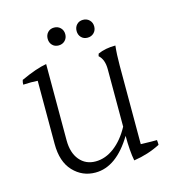

<svg xmlns="http://www.w3.org/2000/svg" viewBox="-94 -775 716 769"><g transform="rotate(-15 264.5 -390.0)"><path d="M344.5 -628.5Q334 -618 318 -618Q302 -618 292 -628.5Q282 -639 282 -655Q282 -671 292 -681.5Q302 -692 318 -692Q334 -692 344.5 -681.5Q355 -671 355 -655Q355 -639 344.5 -628.5ZM224.5 -628.5Q214 -618 198 -618Q182 -618 172 -628.5Q162 -639 162 -655Q162 -671 172 -681.5Q182 -692 198 -692Q214 -692 224.5 -681.5Q235 -671 235 -655Q235 -639 224.5 -628.5ZM413 -477V-151Q442 -150 457 -150Q472 -150 480 -150Q481 -142 481 -137.5Q481 -133 481 -130Q431 -104 371 -95Q363 -135 363 -199Q296 -88 209 -88Q155 -88 117.5 -127.5Q80 -167 80 -241V-503Q68 -504 53 -504Q38 -504 20 -503Q20 -513 23 -522Q88 -552 130 -559V-243Q130 -191 155 -161Q180 -131 221 -131Q262 -131 299 -159Q336 -187 363 -237V-475Q363 -516 341 -535Q343 -543 344 -545Q375 -559 417 -559Q413 -523 413 -477Z"/></g></svg>

Font: Halant Light
Style: Regular
Weight: 300
Designer: Hitesh Malaviya (Devanagari), Satya Rajpurohit (Latin)
Foundry: Indian Type Foundry
Version: Version 1.101;PS 1.0;hotconv 1.0.78;makeotf.lib2.5.61930; tt